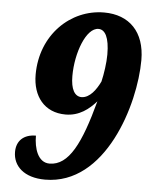

<svg xmlns="http://www.w3.org/2000/svg" viewBox="-53 -768 642 821"><g transform="rotate(5 268.5 -357.0)"><path d="M171 10C430 10 537 -344 537 -535C537 -656 469 -724 361 -724C217 -724 92 -605 92 -434C92 -341 143 -275 234 -275C293 -275 334 -308 365 -343C316 -160 267 -60 184 -60C134 -60 116 -120 116 -174C64 -174 33 -145 33 -97C33 -37 80 10 171 10ZM296 -355C266 -355 249 -385 249 -442C249 -541 290 -652 343 -652C371 -652 390 -620 390 -546C390 -511 383 -462 375 -429C358 -394 332 -356 296 -355Z"/></g></svg>

Font: Noto Serif Condensed Black
Style: Italic
Weight: 900
Width: 3
Italic angle: -12°
Designer: Monotype Design Team
Foundry: Monotype Imaging Inc.
Version: Version 2.013